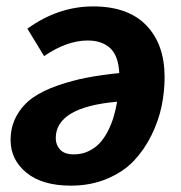

<svg xmlns="http://www.w3.org/2000/svg" viewBox="-20 -566 569 602"><path d="M496.1 -324.2Q496.1 -278.8 486.8 -233.4Q477.5 -188 455.1 -142.3Q432.6 -96.7 399.9 -62Q367.2 -27.3 315.9 -5.6Q264.6 16.1 202.1 16.1Q112.3 16.1 62.7 -24.7Q13.2 -65.4 13.2 -127Q13.2 -169.9 32.7 -204.1Q52.2 -238.3 83.3 -260Q114.3 -281.7 160.9 -297.9Q207.5 -314 252.4 -322.5Q297.4 -331.1 354 -336.9Q351.1 -391.6 325.2 -415.3Q299.3 -439 254.9 -439Q189.9 -439 118.2 -390.1L65.9 -476.1Q162.6 -545.9 272 -545.9Q381.3 -545.9 438.7 -486.6Q496.1 -427.2 496.1 -324.2ZM211.9 -82Q236.3 -82 256.8 -91.6Q277.3 -101.1 292 -116.7Q306.6 -132.3 317.9 -154.1Q329.1 -175.8 335.9 -198.5Q342.8 -221.2 347.2 -247.1Q154.8 -230 154.8 -132.8Q154.8 -112.3 168.2 -97.2Q181.6 -82 211.9 -82Z"/></svg>

Font: FiraGO SemiBold
Style: Italic
Weight: 600
Italic angle: -8°
Designer: bBox Type GmbH
Foundry: bBox Type GmbH
Version: Version 1.001;PS 001.001;hotconv 1.0.88;makeotf.lib2.5.64775